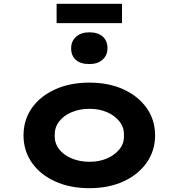

<svg xmlns="http://www.w3.org/2000/svg" viewBox="-20 -974 934 1004"><path d="M447 10Q346 10 268 -25.5Q190 -61 146.5 -123.5Q103 -186 103 -266Q103 -347 146.5 -409Q190 -471 268 -506.5Q346 -542 447 -542Q549 -542 626 -506.5Q703 -471 747 -409Q791 -347 791 -266Q791 -186 747 -123.5Q703 -61 626 -25.5Q549 10 447 10ZM448 -128Q499 -128 539.5 -145.5Q580 -163 605 -194Q630 -225 628 -266Q630 -307 605 -338.5Q580 -370 539.5 -387.5Q499 -405 448 -405Q397 -405 355 -387.5Q313 -370 289 -338.5Q265 -307 266 -266Q265 -225 289 -194Q313 -163 355 -145.5Q397 -128 448 -128ZM447 -639Q402 -639 377 -660.5Q352 -682 352 -722Q352 -758 377.5 -781.5Q403 -805 447 -805Q492 -805 517 -783Q542 -761 542 -722Q542 -685 516.5 -662Q491 -639 447 -639ZM276 -853V-954H618V-853Z"/></svg>

Font: Lexend Peta
Style: Bold
Weight: 700
Designer: Bonnie Shaver-Troup, Thomas Jockin
Foundry: Lexend
Version: Version 1.007